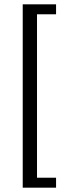

<svg xmlns="http://www.w3.org/2000/svg" viewBox="-20 -706 333 887"><path d="M239 -686V-640H151V115H239V161H85V-686Z"/></svg>

Font: Chivo Light
Style: Regular
Weight: 300
Designer: Hector Gatti
Foundry: Omnibus-Type
Version: Version 1.007